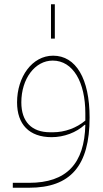

<svg xmlns="http://www.w3.org/2000/svg" viewBox="-20 -640 485 900"><path d="M219 -459H237V-620H219ZM40 240H116C311 240 400 137 400 -89C400 -271 336 -379 229 -379C131 -379 60 -280 60 -160C60 -57 117 3 222 3C280 3 338 -19 377 -55H380C376 127 292 217 116 217H40ZM229 -20H215C128 -20 80 -70 80 -160C80 -271 144 -356 227 -356C323 -356 380 -254 380 -109V-75C339 -40 283 -20 229 -20Z"/></svg>

Font: IBM Plex Arabic Thin
Style: Regular
Weight: 100
Designer: Mike Abbink, Paul van der Laan, Pieter van Rosmalen, Wael Morcos, Khajak Apelian
Foundry: Bold Monday
Version: Version 1.0